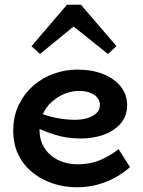

<svg xmlns="http://www.w3.org/2000/svg" viewBox="-20 -777 603 811"><path d="M302 14Q253 14 205 -1.5Q157 -17 119 -47Q81 -77 58.5 -121.5Q36 -166 36 -225Q36 -286 59 -333.5Q82 -381 120 -414.5Q158 -448 206.5 -465.5Q255 -483 306 -483Q368 -483 415 -464.5Q462 -446 489.5 -412Q517 -378 517 -333Q517 -286 489 -254.5Q461 -223 417 -207.5Q373 -192 323 -192Q262 -192 215 -207Q181 -217 147 -232Q147 -230 147 -229Q147 -183 169 -150Q191 -117 227.5 -100Q264 -83 307 -83Q362 -83 404.5 -101.5Q447 -120 481 -147L529 -71Q501 -46 466.5 -27Q432 -8 391.5 3Q351 14 302 14ZM160 -295Q191 -284 217 -279Q259 -271 296 -271Q327 -271 350.5 -278.5Q374 -286 388 -299.5Q402 -313 402 -333Q402 -360 377.5 -376.5Q353 -393 314 -393Q283 -393 253.5 -381Q224 -369 200 -348Q176 -327 162 -297Q161 -296 160 -295ZM149 -549 113 -582 263 -757H322L472 -582L436 -549L291 -665Z"/></svg>

Font: BioRhyme ExtraBold SemiBold
Style: Regular
Weight: 600
Version: Version 1.600;gftools[0.9.33]